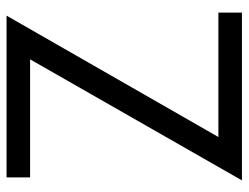

<svg xmlns="http://www.w3.org/2000/svg" viewBox="-104 -636 740 571"><g transform="rotate(-90 265.5 -350.0)"><path d="M24 -700V-630H375L15 0H514V-70H144L505 -700Z"/></g></svg>

Font: Mint Spirit
Style: Regular
Weight: 400
Designer: HARENDAL Hirwen
Foundry: Arkandis Digital Foundry.
Version: Version 1.004;FFEdit